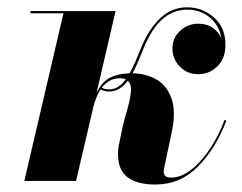

<svg xmlns="http://www.w3.org/2000/svg" viewBox="-20 -490 655 520"><path d="M151.9 -454.1H62.5V-460H293L241.5 -238.5Q256.8 -269.5 278.9 -280.2Q301 -290.8 331.1 -291.5Q339.1 -305.7 346.8 -323.5Q354.5 -341.3 362.5 -361.3Q383.5 -412.4 414.6 -441.3Q445.6 -470.2 486.8 -470.2Q528.1 -470.2 559.3 -442.9Q590.6 -415.5 590.6 -369.1Q590.6 -331.5 568.7 -310.3Q546.9 -289.1 516.8 -289.1Q486.8 -289.1 466.9 -309.7Q447 -330.3 447 -358.9Q447 -387.2 467.8 -406.5Q488.5 -425.8 516.8 -425.8Q540.8 -425.8 557.3 -413.9Q573.7 -402.1 579.3 -386Q574.7 -420.2 549 -442Q523.2 -463.9 486.8 -463.9Q410.9 -463.9 368.4 -357.9Q360.8 -338.9 353.6 -322Q346.4 -305.2 338.9 -291.5Q373 -291.3 402.3 -275.5Q431.6 -259.8 444.7 -222.7Q457.8 -185.5 442.9 -121.1L424.3 -33.9Q424.3 -32.5 423.8 -29.4Q423.3 -26.4 423.3 -24.9Q423.3 -9 443.4 -9Q470.7 -9 498.2 -30.6Q525.6 -52.2 549.2 -87.8Q572.8 -123.3 587.9 -165L593 -163.1Q564.5 -88.1 516.4 -39.2Q468.3 9.8 399.9 9.8Q353.5 9.8 326.5 -9.2Q299.6 -28.1 299.6 -73Q299.6 -83.3 301.5 -95L310.8 -140.1Q315.9 -164.1 323.9 -190.7Q331.8 -217.3 334.4 -239.3Q336.9 -261.2 326.2 -271.5Q304.4 -242.2 276.4 -242.2Q267.6 -242.2 261.4 -244.1Q255.1 -246.1 252.2 -247.8Q245.6 -237.8 241 -225.8Q236.3 -213.9 233.2 -202.1L186 0H45.9ZM305.9 -278.1Q288.8 -278.1 276.5 -271Q264.2 -263.9 255.6 -252.4Q258.8 -250.7 263.7 -249.4Q268.6 -248 276.4 -248Q300.8 -248 320.6 -275.1Q314.7 -278.1 305.9 -278.1Z"/></svg>

Font: Bodoni* 36
Style: Bold Italic
Weight: 700
Italic angle: -13°
Version: Version 2.000; ttfautohint (v1.8.1)